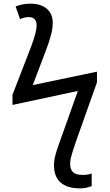

<svg xmlns="http://www.w3.org/2000/svg" viewBox="-20 -785 596 1045"><path d="M179.2 -648.9Q179.2 -669.4 168.2 -680.7Q157.2 -691.9 136.2 -691.9Q114.3 -691.9 88.9 -681.2L64.9 -750Q103.5 -765.1 146 -765.1Q201.7 -765.1 234.4 -737.5Q267.1 -710 267.1 -660.2Q267.1 -629.9 257.3 -593.5Q247.6 -557.1 229 -507.8L158.2 -321.8L507.8 -395V-336.9L392.1 -11.2Q369.6 55.7 365.7 73.5Q361.8 91.3 361.8 107.9Q361.8 137.2 377.7 152.1Q393.6 167 429.2 167Q459.5 167 479 159.2V228Q447.8 240.2 415 240.2Q346.2 240.2 310.1 208.5Q273.9 176.8 273.9 115.2Q273.9 87.9 281.5 59.3Q289.1 30.8 303.2 -7.8L403.8 -290L47.9 -213.9V-269Q113.8 -439 147 -525.1Q180.2 -611.3 179.2 -648.9Z"/></svg>

Font: NotoSans
Style: Regular
Weight: 400
Designer: Monotype Design team
Foundry: Monotype Imaging Inc.
Version: Version 1.04; ttfautohint (v1.4.1)